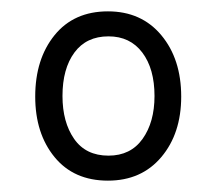

<svg xmlns="http://www.w3.org/2000/svg" viewBox="-20 -749 381 338"><path d="M170 -431Q110 -431 76 -472.5Q42 -514 42 -579Q42 -645 76 -687Q110 -729 170 -729Q229 -729 264 -687Q299 -645 299 -579Q299 -514 264 -472.5Q229 -431 170 -431ZM171 -475Q210 -475 231 -504.5Q252 -534 252 -580Q252 -628 230.5 -656.5Q209 -685 171 -685Q132 -685 111 -656.5Q90 -628 90 -580Q90 -534 110.5 -504.5Q131 -475 171 -475Z"/></svg>

Font: Noto Serif Armenian Condensed
Style: Regular
Weight: 400
Width: 3
Designer: Monotype Design Team
Foundry: Monotype Imaging Inc.
Version: Version 2.008; ttfautohint (v1.8.4.7-5d5b)